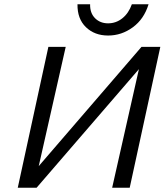

<svg xmlns="http://www.w3.org/2000/svg" viewBox="-20 -877 780 897"><path d="M586 0H504L629 -554L151 0H63L206 -658H287L161 -101L641 -658H729ZM342 -857H401Q400 -816 424 -792Q448 -768 485 -768Q522 -768 551.5 -791.5Q581 -815 596 -857H674Q653 -788 600.5 -749.5Q548 -711 485 -711Q422 -711 381.5 -750Q341 -789 342 -857Z"/></svg>

Font: Ysabeau Medium
Style: Italic
Weight: 500
Italic angle: -12°
Designer: Christian Thalmann (Catharsis Fonts)
Version: Version 0.003